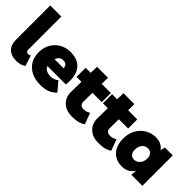

<svg xmlns="http://www.w3.org/2000/svg" viewBox="56 -1503 2278 2278"><g transform="rotate(45 1195.0 -364.5)"><path d="M228 11Q145 11 98.5 -34Q52 -79 52 -165V-740H238V-182Q238 -163 248 -154.5Q258 -146 274 -146Q294 -146 309 -157L352 -25Q334 -10 301 0.5Q268 11 228 11Z M636 11Q548 11 483 -20.5Q418 -52 382.5 -111Q347 -170 347 -250Q347 -331 382.5 -392Q418 -453 479 -487Q540 -521 615 -521Q707 -521 762 -481Q817 -441 837.5 -370.5Q858 -300 845 -208H537Q544 -183 573 -164.5Q602 -146 651 -146Q679 -146 704.5 -155.5Q730 -165 746 -182L843 -69Q815 -36 765.5 -12.5Q716 11 636 11ZM623 -390Q592 -390 570 -373Q548 -356 540 -325H691Q688 -390 623 -390Z M1168 11Q1066 11 1008 -44.5Q950 -100 951 -190L954 -361H872V-514H957L959 -618H1143L1141 -514H1295V-361H1139L1137 -212Q1136 -181 1153.5 -164.5Q1171 -148 1202 -148Q1223 -148 1244 -153.5Q1265 -159 1287 -174L1339 -34Q1314 -13 1270 -1Q1226 11 1168 11Z M1611 11Q1509 11 1451 -44.5Q1393 -100 1394 -190L1397 -361H1315V-514H1400L1402 -618H1586L1584 -514H1738V-361H1582L1580 -212Q1579 -181 1596.5 -164.5Q1614 -148 1645 -148Q1666 -148 1687 -153.5Q1708 -159 1730 -174L1782 -34Q1757 -13 1713 -1Q1669 11 1611 11Z M2338 -510V0H2153L2158 -73Q2107 11 2001 11Q1900 11 1840 -55Q1780 -121 1780 -236Q1780 -322 1816.5 -386Q1853 -450 1913 -485.5Q1973 -521 2042 -521Q2095 -521 2132.5 -502.5Q2170 -484 2191 -451L2206 -510ZM2071 -361Q2025 -361 1998 -326.5Q1971 -292 1971 -242Q1971 -197 1992 -173Q2013 -149 2049 -149Q2090 -149 2120.5 -183Q2151 -217 2151 -272Q2151 -313 2129.5 -337Q2108 -361 2071 -361Z"/></g></svg>

Font: Livvic Black
Style: Regular
Weight: 900
Designer: Jacques Le Bailly, Baron von Fonthausen
Version: Version 1.001; ttfautohint (v1.8.2)